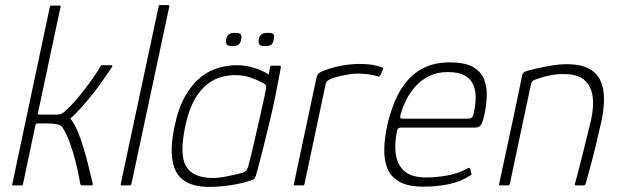

<svg xmlns="http://www.w3.org/2000/svg" viewBox="-20 -728 2446 754"><path d="M28 -4 176 -702Q177 -706 180 -706H214Q219 -706 218 -702L129 -284Q128 -282 128.5 -280Q129 -278 133 -278Q152 -278 169.5 -278Q187 -278 205 -278Q215 -279 220 -280.5Q225 -282 234 -290Q262 -315 287.5 -346Q313 -377 335.5 -408Q358 -439 373 -464Q375 -470 377.5 -471Q380 -472 384 -472H417Q420 -472 421 -470.5Q422 -469 420 -465Q420 -465 407.5 -446.5Q395 -428 374 -398.5Q353 -369 326.5 -337Q300 -305 272 -277Q268 -273 264 -269.5Q260 -266 256 -262Q257 -261 259 -259Q261 -257 262 -255Q275 -237 287 -207.5Q299 -178 309 -144Q319 -110 326.5 -80Q334 -50 338.5 -30Q343 -10 344 -8Q346 0 339 0Q336 0 331 0Q326 0 321 0Q316 0 311 0Q306 0 303 0Q299 0 298 -0.5Q297 -1 295 -7Q295 -7 290.5 -31.5Q286 -56 277 -92.5Q268 -129 255 -165Q242 -201 227 -225Q222 -233 213.5 -237Q205 -241 186 -242.5Q167 -244 127 -243Q121 -243 119 -236L70 -4Q69 0 65 0H31Q27 0 28 -4Z M454 -5 603 -703Q603 -708 607 -708H640Q645 -708 645 -703L496 -5Q495 0 490 0H457Q453 0 454 -5Z M801 6Q706 6 673 -51.5Q640 -109 665 -230Q681 -306 709 -353.5Q737 -401 771 -427Q805 -453 841 -462.5Q877 -472 909 -472Q947 -472 983.5 -459.5Q1020 -447 1035 -435L1041 -466Q1041 -468 1043 -469Q1045 -470 1046 -470H1078Q1083 -470 1083 -465Q1080 -448 1074.5 -418.5Q1069 -389 1061 -349.5Q1053 -310 1041.5 -261Q1030 -212 1016 -156Q1002 -100 985 -38Q983 -33 980 -28Q977 -23 967 -20Q933 -8 887 -1Q841 6 801 6ZM817 -29Q837 -29 861 -33.5Q885 -38 904.5 -42.5Q924 -47 931 -49Q937 -51 944 -56Q951 -61 954 -72Q961 -97 969.5 -133Q978 -169 987 -208Q996 -247 1004 -283Q1012 -319 1018 -346Q1024 -373 1025 -383Q1026 -390 1023.5 -394Q1021 -398 1013 -402Q993 -413 965.5 -423Q938 -433 902 -433Q879 -433 851 -426Q823 -419 795.5 -398.5Q768 -378 744.5 -337.5Q721 -297 707 -230Q684 -118 711.5 -73.5Q739 -29 817 -29ZM927 -573Q925 -560 917.5 -553.5Q910 -547 892 -547Q875 -547 870.5 -553.5Q866 -560 868 -573Q871 -587 878.5 -593Q886 -599 903 -599Q921 -599 925.5 -593Q930 -587 927 -573ZM1055 -573Q1053 -560 1046.5 -553.5Q1040 -547 1020 -547Q1003 -547 998.5 -553.5Q994 -560 996 -573Q999 -587 1006.5 -593Q1014 -599 1031 -599Q1051 -599 1054.5 -593Q1058 -587 1055 -573Z M1390 -477Q1444 -477 1479 -464Q1482 -463 1484 -461.5Q1486 -460 1484 -456L1473 -431Q1472 -428 1469.5 -427Q1467 -426 1464 -428Q1448 -433 1427.5 -436Q1407 -439 1385 -439Q1369 -439 1347.5 -435.5Q1326 -432 1308 -427.5Q1290 -423 1281 -419Q1275 -416 1268 -412Q1261 -408 1258 -394L1176 -6Q1175 -2 1173.5 -1Q1172 0 1169 0H1138Q1135 0 1134 -1Q1133 -2 1134 -5L1222 -419Q1225 -433 1230 -438Q1235 -443 1243 -447Q1275 -461 1316 -469Q1357 -477 1390 -477Z M1501 -237Q1512 -285 1530 -329Q1548 -373 1577 -408Q1606 -443 1647.5 -463Q1689 -483 1747 -483Q1806 -483 1837.5 -465Q1869 -447 1881 -416.5Q1893 -386 1891.5 -349.5Q1890 -313 1882 -276Q1874 -241 1866 -234Q1858 -227 1847 -227H1552Q1551 -227 1546 -225Q1541 -223 1539 -214Q1528 -160 1535 -118.5Q1542 -77 1570.5 -54Q1599 -31 1654 -31Q1690 -31 1734 -38.5Q1778 -46 1811 -64Q1814 -67 1819.5 -68.5Q1825 -70 1827 -64L1831 -47Q1833 -44 1831.5 -42.5Q1830 -41 1825 -38Q1789 -14 1741.5 -4.5Q1694 5 1644 5Q1584 5 1550 -13.5Q1516 -32 1502 -65Q1488 -98 1489 -142Q1490 -186 1501 -237ZM1840 -282Q1847 -313 1848 -342Q1849 -371 1839 -394.5Q1829 -418 1805 -431.5Q1781 -445 1738 -445Q1696 -445 1664.5 -429Q1633 -413 1610.5 -387.5Q1588 -362 1574 -333Q1560 -304 1553 -277Q1551 -269 1552 -265.5Q1553 -262 1561 -262Q1625 -262 1688.5 -262Q1752 -262 1816 -262Q1827 -262 1832 -265.5Q1837 -269 1840 -282Z M1944 0Q1942 0 1940.5 -1Q1939 -2 1940 -5Q1963 -112 1986 -219Q2009 -326 2031 -434Q2033 -439 2036.5 -443Q2040 -447 2051 -450Q2065 -454 2091.5 -460Q2118 -466 2148.5 -471Q2179 -476 2204 -476Q2259 -476 2291.5 -459Q2324 -442 2338 -411.5Q2352 -381 2352 -340.5Q2352 -300 2342 -253Q2331 -203 2319 -153.5Q2307 -104 2296 -65Q2285 -26 2280 -7Q2278 -2 2276 -1Q2274 0 2268 0H2243Q2236 0 2238 -7Q2240 -13 2244.5 -31Q2249 -49 2256 -75Q2263 -101 2270.5 -132Q2278 -163 2286 -195Q2294 -227 2301 -256Q2313 -311 2307 -351Q2301 -391 2274.5 -414Q2248 -437 2196 -437Q2169 -438 2140 -432Q2111 -426 2087 -417Q2081 -416 2074 -411.5Q2067 -407 2065 -396Q2044 -299 2023.5 -201Q2003 -103 1982 -5Q1981 -3 1980 -1.5Q1979 0 1976 0Z"/></svg>

Font: Glory ExtraLight
Style: Italic
Weight: 250
Italic angle: -12°
Version: Version 1.011